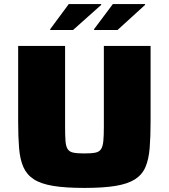

<svg xmlns="http://www.w3.org/2000/svg" viewBox="-20 -913 827 941"><path d="M394 8Q300 8 240 -2Q180 -12 145.5 -34.5Q111 -57 94.5 -94.5Q78 -132 73.5 -187Q69 -242 69 -317V-688H299V-292Q299 -248 301 -222Q303 -196 311.5 -182.5Q320 -169 339 -165Q358 -161 393 -161Q429 -161 448 -165Q467 -169 475.5 -182.5Q484 -196 486.5 -222Q489 -248 489 -292V-688H718V-317Q718 -242 713.5 -187Q709 -132 693 -94.5Q677 -57 642 -34.5Q607 -12 547 -2Q487 8 394 8ZM226 -766V-770L317 -893H476V-889L338 -766ZM441 -766V-770L533 -893H691V-889L556 -766Z"/></svg>

Font: Saira Expanded ExtraBold
Style: Regular
Weight: 800
Width: 7
Designer: Hector Gatti with collaboration of the Omnibus-Type team
Foundry: Omnibus-Type
Version: Version 1.101